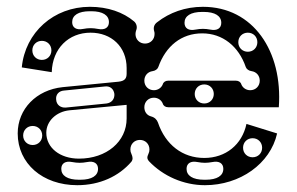

<svg xmlns="http://www.w3.org/2000/svg" viewBox="-20 -532 872 564"><path d="M207 12C273 12 329 -14 366 -57C371 -64 370 -71 366 -80C364 -84 363 -88 363 -93C363 -109 375 -121 391 -121C407 -121 419 -109 419 -93C419 -88 418 -84 416 -80C412 -71 411 -66 418 -58C459 -15 519 12 582 12C685 12 774 -51 794 -140L704 -168C691 -107 643 -68 580 -68C516 -68 466 -107 444 -172C441 -180 435 -187 424 -190C412 -193 404 -203 404 -217C404 -233 416 -245 432 -245C444 -245 454 -238 458 -228C460 -221 466 -217 474 -217H799C811 -381 724 -512 576 -512C524 -512 478 -495 442 -467C432 -460 430 -450 433 -440C434 -437 434 -435 434 -432C434 -416 422 -404 406 -404C390 -404 378 -416 378 -432C378 -436 379 -440 380 -443C384 -452 381 -463 374 -469C342 -496 297 -512 244 -512C138 -512 54 -437 44 -334L132 -320C134 -390 182 -436 246 -436C307 -436 352 -395 352 -332V-316C352 -302 347 -294 328 -292L164 -276C87 -268 32 -212 32 -140C32 -52 105 12 207 12ZM212 -66C156 -66 116 -98 116 -142C116 -176 145 -204 184 -208L352 -224V-184C352 -116 293 -66 212 -66ZM432 -267C416 -267 404 -279 404 -295C404 -310 414 -321 428 -323C436 -324 443 -329 445 -335C467 -397 513 -434 574 -434C634 -434 681 -396 702 -335C704 -329 711 -324 719 -323C733 -321 743 -310 743 -295C743 -279 731 -267 715 -267C703 -267 693 -274 689 -284C687 -291 681 -295 673 -295H474C466 -295 460 -291 458 -284C454 -274 444 -267 432 -267ZM528 -36C528 -52 540 -60 560 -56C576 -53 588 -53 604 -56C624 -60 636 -52 636 -36C636 -16 618 -4 584 -4H580C546 -4 528 -16 528 -36ZM722 -70C706 -70 694 -82 694 -98C694 -114 706 -126 722 -126C738 -126 750 -114 750 -98C750 -82 738 -70 722 -70ZM580 -228C564 -228 552 -240 552 -256C552 -272 564 -284 580 -284C596 -284 608 -272 608 -256C608 -240 596 -228 580 -228ZM522 -465C522 -485 540 -497 574 -497H578C612 -497 630 -485 630 -465C630 -449 618 -441 598 -445C582 -448 570 -448 554 -445C534 -441 522 -449 522 -465ZM708 -380C692 -380 680 -392 680 -408C680 -424 692 -436 708 -436C724 -436 736 -424 736 -408C736 -392 724 -380 708 -380ZM76 -106C60 -106 48 -118 48 -134C48 -150 60 -162 76 -162C92 -162 104 -150 104 -134C104 -118 92 -106 76 -106ZM268 -36C268 -16 250 -4 216 -4H212C178 -4 160 -16 160 -36C160 -52 172 -60 192 -56C208 -53 220 -53 236 -56C256 -60 268 -52 268 -36ZM103 -356C87 -356 75 -368 75 -384C75 -400 87 -412 103 -412C119 -412 131 -400 131 -384C131 -368 119 -356 103 -356ZM192 -467C192 -487 210 -499 244 -499H248C282 -499 300 -487 300 -467C300 -451 288 -443 268 -447C252 -450 240 -450 224 -447C204 -443 192 -451 192 -467ZM145 -239C143 -254 153 -265 168 -266L288 -278C303 -280 314 -271 316 -256C317 -241 308 -230 293 -228L173 -216C158 -215 146 -224 145 -239Z"/></svg>

Font: Apfel Grotezk Brukt
Style: Regular
Weight: 300
Designer: Luigi Gorlero
Foundry: © 2023, Luigi Gorlero & Collletttivo
Version: Version 2.000;Glyphs 3.2 (3217)